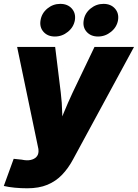

<svg xmlns="http://www.w3.org/2000/svg" viewBox="-42 -782 724 1008"><path d="M-22 194.3 29.8 51.8 72.3 56.2Q98.6 62 118.2 57.9Q137.7 53.7 148.7 42.2Q159.7 30.8 160.2 13.2L159.7 0.5L47.9 -535.6H247.6L276.9 -296.9Q283.7 -242.2 284.7 -186.5Q285.6 -130.9 288.1 -67.9H245.6Q268.6 -130.9 291.5 -186.8Q314.5 -242.7 339.8 -296.9L454.1 -535.6H661.6L341.3 55.2Q316.4 101.6 283.9 135.5Q251.5 169.4 207 188Q162.6 206.5 101.1 206.5Q67.9 206.5 35.4 203.4Q2.9 200.2 -22 194.3ZM472.7 -590.3Q434.6 -590.3 412.8 -615Q391.1 -639.6 397.5 -675.8Q403.3 -712.4 433.3 -737.1Q463.4 -761.7 501.5 -761.7Q539.6 -761.7 561.5 -737.1Q583.5 -712.4 577.6 -675.8Q571.3 -639.6 541 -615Q510.7 -590.3 472.7 -590.3ZM246.1 -590.3Q208 -590.3 186.3 -615Q164.6 -639.6 170.9 -675.8Q176.8 -712.4 206.5 -737.1Q236.3 -761.7 274.4 -761.7Q313 -761.7 335 -737.1Q356.9 -712.4 351.1 -675.8Q344.7 -639.6 314.5 -615Q284.2 -590.3 246.1 -590.3Z"/></svg>

Font: Inter 20pt Black
Style: Italic
Weight: 900
Italic angle: -9.3988°
Version: Version 4.001;git-66647c0bb